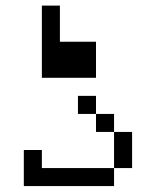

<svg xmlns="http://www.w3.org/2000/svg" viewBox="-20 -832 540 665"><path d="M62.5 -312.5Q62.5 -312.5 62.5 -187.5H375V-250H125V-312.5ZM375 -250H437.5Q437.5 -250 437.5 -375H375Q375 -375 375 -250ZM375 -375V-437.5H312.5V-375ZM312.5 -437.5V-500H250V-437.5ZM125 -812.5Q125 -812.5 125 -562.5H312.5Q312.5 -562.5 312.5 -687.5H187.5Q187.5 -687.5 187.5 -812.5Z"/></svg>

Font: CalcUnifontExMono
Style: Regular
Weight: 500
Version: Version 15.0.06